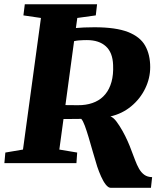

<svg xmlns="http://www.w3.org/2000/svg" viewBox="-30 -763 772 898"><path d="M488.5 115.5Q476.5 115.5 464.8 100.5Q453 85.5 442.8 62.5Q432.5 39.5 424.5 15.5Q414 -18 404 -53.5Q394 -89 384.5 -120.8Q375 -152.5 366.5 -175.5Q358 -198.5 350 -207Q341.5 -207 327.5 -206.8Q313.5 -206.5 298 -206.5Q282.5 -206.5 267 -206.5L247.5 -63.5L331 -49.5L327.5 0H-9.5L-5 -49.5L77.5 -63.5L161.5 -679L79.5 -691L86 -743H424L418 -691L331.5 -679L325 -632Q342.5 -633.5 363 -634.5Q383.5 -635.5 411.5 -635.5Q512 -635.5 568.8 -613.2Q625.5 -591 649 -549.2Q672.5 -507.5 672.5 -449Q672.5 -397 649 -348.8Q625.5 -300.5 583.5 -265.8Q541.5 -231 486.5 -218.5Q500.5 -213.5 514.8 -194.5Q529 -175.5 542.8 -151Q556.5 -126.5 567 -102.8Q577.5 -79 583 -63.5Q593 -38 601.5 -15Q610 8 620.2 26Q630.5 44 645 54.5Q659.5 65 681.5 65.5L676 115.5ZM276 -271.5Q289 -271.5 305.5 -271.2Q322 -271 335.2 -271Q348.5 -271 353 -271.5Q388.5 -274 416.2 -286.8Q444 -299.5 463 -322.8Q482 -346 491.5 -380Q501 -414 499 -459Q497 -517.5 465 -546.5Q433 -575.5 376.5 -575.5Q370 -575.5 360 -575.2Q350 -575 338.8 -574Q327.5 -573 316.5 -570.5Z"/></svg>

Font: Merriweather 24pt Black
Style: Italic
Weight: 900
Italic angle: -7.8°
Designer: Eben Sorkin
Foundry: Eben Sorkin
Version: Version 2.101